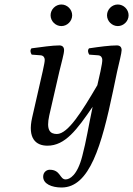

<svg xmlns="http://www.w3.org/2000/svg" viewBox="-20 -638 592 854"><path d="M123 -115C102 -23 139 10 191 10C270 10 322 -61 392 -163C373 -73 364 -12 346 56C324 142 290 160 272 160C245 160 250 117 201 117C188 117 172 127 172 148C172 180 210 196 254 196C379 196 432 9 483 -234L501 -320C510 -360 521 -402 521 -415C521 -429 513 -436 500 -436C468 -436 423 -430 376 -423C369 -415 371 -404 377 -395L417 -392C429 -391 435 -382 435 -372C435 -363 433 -349 427 -321L413 -259C346 -145 283 -42 233 -42C202 -42 185 -60 199 -124L244 -320C253 -359 265 -398 265 -415C265 -429 257 -436 244 -436C212 -436 167 -429 120 -423C113 -415 115 -404 121 -395L161 -392C173 -391 179 -382 179 -372C179 -363 176 -349 170 -321ZM205 -570C205 -544 227 -522 253 -522C279 -522 301 -544 301 -570C301 -596 279 -618 253 -618C227 -618 205 -596 205 -570ZM456 -570C456 -544 478 -522 504 -522C530 -522 552 -544 552 -570C552 -596 530 -618 504 -618C478 -618 456 -596 456 -570Z"/></svg>

Font: Libertinus Serif
Style: Italic
Weight: 400
Italic angle: -12°
Designer: Philipp H. Poll, Khaled Hosny
Foundry: Caleb Maclennan
Version: Version 7.050;RELEASE